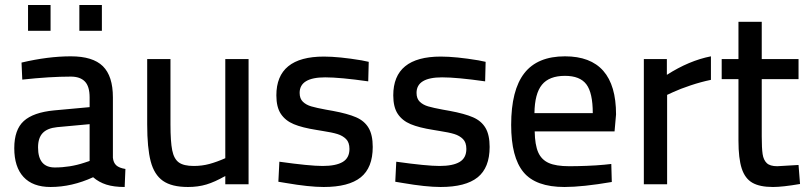

<svg xmlns="http://www.w3.org/2000/svg" viewBox="-20 -736 3232 767"><path d="M37 0ZM37 -144Q37 -218 75 -252.5Q113 -287 196 -295L338 -308V-347Q338 -391 319 -410.5Q300 -430 263 -430Q179 -430 69 -418L66 -486Q172 -511 263 -511Q351 -511 391 -471.5Q431 -432 431 -347V-106Q433 -86 444.5 -75.5Q456 -65 481 -61L478 11Q435 11 405 1.5Q375 -8 352 -28Q267 11 182 11Q111 11 74 -29Q37 -69 37 -144ZM317 -86 338 -93V-240L208 -228Q169 -224 150.5 -204.5Q132 -185 132 -147Q132 -67 199 -67Q260 -67 317 -86ZM92 -716H182V-613H92ZM297 -716H387V-613H297Z M568 -239V-500H661V-239Q661 -170 668 -135.5Q675 -101 694.5 -87Q714 -73 754 -73Q787 -73 816.5 -81Q846 -89 880 -104V-500H973V0H880V-33Q838 -9 804.5 1Q771 11 731 11Q666 11 631 -13.5Q596 -38 582 -91.5Q568 -145 568 -239Z M1122 -5 1092 -10 1096 -90Q1217 -73 1269 -73Q1322 -73 1349 -89Q1376 -105 1376 -141Q1376 -167 1362.5 -180.5Q1349 -194 1328 -200.5Q1307 -207 1268 -213L1244 -217Q1187 -226 1153.5 -240Q1120 -254 1102 -281Q1084 -308 1084 -355Q1084 -510 1274 -510Q1334 -510 1424 -495L1453 -489L1451 -411Q1339 -427 1279 -427Q1177 -427 1177 -365Q1177 -342 1190 -329.5Q1203 -317 1223.5 -311Q1244 -305 1282 -298Q1289 -297 1310 -293Q1369 -282 1402.5 -267.5Q1436 -253 1452.5 -225Q1469 -197 1469 -149Q1469 -66 1421 -27.5Q1373 11 1273 11Q1215 11 1122 -5Z M1589 -5 1559 -10 1563 -90Q1684 -73 1736 -73Q1789 -73 1816 -89Q1843 -105 1843 -141Q1843 -167 1829.5 -180.5Q1816 -194 1795 -200.5Q1774 -207 1735 -213L1711 -217Q1654 -226 1620.5 -240Q1587 -254 1569 -281Q1551 -308 1551 -355Q1551 -510 1741 -510Q1801 -510 1891 -495L1920 -489L1918 -411Q1806 -427 1746 -427Q1644 -427 1644 -365Q1644 -342 1657 -329.5Q1670 -317 1690.5 -311Q1711 -305 1749 -298Q1756 -297 1777 -293Q1836 -282 1869.5 -267.5Q1903 -253 1919.5 -225Q1936 -197 1936 -149Q1936 -66 1888 -27.5Q1840 11 1740 11Q1682 11 1589 -5Z M2022 -237Q2022 -376 2074.5 -443.5Q2127 -511 2237 -511Q2441 -511 2441 -279L2435 -211H2116Q2117 -157 2130 -127.5Q2143 -98 2172 -85Q2201 -72 2254 -72Q2285 -72 2324 -73.5Q2363 -75 2394 -78L2422 -81L2424 -9Q2307 11 2235 11Q2120 11 2071 -48.5Q2022 -108 2022 -237ZM2348 -284Q2348 -365 2322.5 -399Q2297 -433 2237 -433Q2174 -433 2145 -397.5Q2116 -362 2115 -284Z M2552 -500H2644V-437Q2733 -494 2820 -511V-417Q2781 -409 2739 -395Q2697 -381 2669 -368L2645 -357V0H2552Z M2930 -174V-420H2863V-500H2930V-649H3023V-500H3170V-420H3023V-191Q3023 -144 3026.5 -120.5Q3030 -97 3043 -84.5Q3056 -72 3085 -72L3170 -77L3176 -1Q3106 11 3068 11Q3015 11 2985.5 -6Q2956 -23 2943 -63Q2930 -103 2930 -174Z"/></svg>

Font: sheba-seeBold
Style: Regular
Weight: 600
Designer: Mohamed Galeb, the designers
Foundry: Kief Type Foundry
Version: Version 2.010; ttfautohint (v1.5.33-1714) -l 8 -r 50 -G 200 